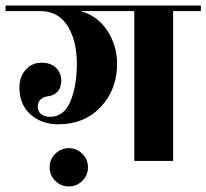

<svg xmlns="http://www.w3.org/2000/svg" viewBox="-40 -580 744 692"><path d="M684 -560V-540H584V0H444V-540H251Q313 -522 347.5 -468.5Q382 -415 382 -350Q382 -257 323 -194.5Q264 -132 170 -132Q110 -132 70 -167.5Q30 -203 30 -265Q30 -303 52.5 -328.5Q75 -354 109 -354Q143 -354 161 -336.5Q179 -319 181 -293Q181 -264 167.5 -250Q154 -236 138 -234Q96 -229 96 -195Q96 -179 108 -169Q120 -159 141 -159Q190 -159 213.5 -214Q237 -269 237 -351Q237 -433 203.5 -486.5Q170 -540 105 -540H-20V-560ZM159.5 -26Q180 -46 208 -46Q236 -46 256.5 -26Q277 -6 277 23Q277 52 256.5 72Q236 92 208 92Q180 92 159.5 72Q139 52 139 23Q139 -6 159.5 -26Z"/></svg>

Font: Rozha One
Style: Regular
Weight: 400
Designer: Tim Donaldson, Indian Type Foundry
Foundry: Indian Type Foundry
Version: Version 1.300;PS 1.0;hotconv 1.0.78;makeotf.lib2.5.61930; tt